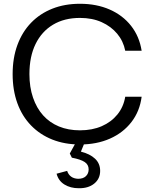

<svg xmlns="http://www.w3.org/2000/svg" viewBox="-20 -757 811 1018"><path d="M404 9Q323 9 257.5 -17Q192 -43 144.5 -92Q97 -141 72 -210Q47 -279 47 -364Q47 -450 72.5 -519Q98 -588 145 -636.5Q192 -685 257.5 -711Q323 -737 404 -737Q492 -737 561.5 -706.5Q631 -676 675 -620Q719 -564 731 -488H644Q634 -539 601.5 -578Q569 -617 519 -639.5Q469 -662 404 -662Q321 -662 261 -626Q201 -590 168.5 -523.5Q136 -457 136 -364Q136 -295 155 -239.5Q174 -184 208.5 -145.5Q243 -107 292.5 -86.5Q342 -66 404 -66Q469 -66 519.5 -88Q570 -110 602.5 -150Q635 -190 644 -244H731Q721 -167 677 -110Q633 -53 563 -22Q493 9 404 9ZM397 241Q354 241 322 221.5Q290 202 280 164L336 149Q342 168 356.5 179Q371 190 394 191Q421 191 435.5 177Q450 163 450 141Q450 116 429 102Q408 88 361 79L350 57L389 -14H434L409 47Q457 59 484 84.5Q511 110 511 149Q511 191 479.5 216.5Q448 242 397 241Z"/></svg>

Font: Mona Sans ExtraLight
Style: Regular
Weight: 400
Version: Version 2.000